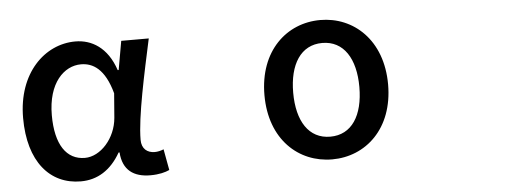

<svg xmlns="http://www.w3.org/2000/svg" viewBox="-43 -650 2086 792"><g transform="rotate(-5 1000.0 -253.5)"><path d="M263 35C332 35 388 0 428 -70H432C437 4 482 35 551 35C587 35 613 28 630 20L614 -67C602 -62 589 -59 577 -59C546 -59 523 -77 523 -114C523 -209 563 -389 593 -528H479L458 -409H454C422 -505 357 -542 290 -542C163 -542 48 -432 48 -246C48 -65 135 35 263 35ZM167 -247C167 -381 235 -446 305 -446C354 -446 403 -418 431 -315L423 -214C416 -130 353 -60 288 -60C212 -60 167 -125 167 -247Z M1304 35C1442 35 1560 -69 1560 -253C1560 -437 1442 -542 1304 -542C1165 -542 1048 -437 1048 -253C1048 -69 1165 35 1304 35ZM1167 -253C1167 -370 1215 -447 1304 -447C1393 -447 1441 -370 1441 -253C1441 -135 1393 -59 1304 -59C1215 -59 1167 -135 1167 -253Z"/></g></svg>

Font: コーポレート・ロゴ ver3 Medium
Style: Regular
Weight: 500
Designer: [KANA_main] LOGOTYPE.JP [Source Han Sans] Ryoko NISHIZUKA 西塚涼子 (kana, bopomofo & ideographs); Paul D. Hunt (Latin, Greek
Version: Version 12.001;FEAKit 1.0